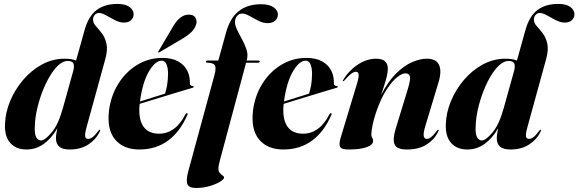

<svg xmlns="http://www.w3.org/2000/svg" viewBox="-20 -752 2946 978"><path d="M487 -79Q468 -40.5 429 -15.5Q390 9.5 335.5 9.5Q297 9.5 281 -5.8Q265 -21 265 -46.5Q265 -67.5 272 -98.5Q242.5 -47.5 203 -19Q163.5 9.5 114.5 9.5Q62 9.5 32.2 -24Q2.5 -57.5 5.5 -121Q7.5 -179 31.8 -237.5Q56 -296 97.8 -345Q139.5 -394 193.8 -423.5Q248 -453 309.5 -453Q346.5 -453 367.5 -443.5L411 -599Q430.5 -669.5 472 -700.8Q513.5 -732 577.5 -732Q619 -732 639.8 -716.5Q660.5 -701 660.5 -679.5Q660.5 -661.5 647.5 -649.2Q634.5 -637 611.5 -637Q589.5 -637 565.8 -649.2Q542 -661.5 520.5 -673.8Q499 -686 484 -686Q472 -686 463 -676.5Q454 -667 454 -651.5Q454 -635 468 -619.5Q482 -604 498.2 -583.2Q514.5 -562.5 522 -531Q529.5 -499.5 516.5 -451.5L421 -104.5Q412 -72 413.8 -58.2Q415.5 -44.5 429.5 -44.5Q439.5 -44.5 451.2 -53Q463 -61.5 480 -84Q485.5 -92 488 -91.5Q493 -91.5 487 -79ZM157.5 -112.5Q155 -69 164.5 -52.8Q174 -36.5 189 -36.5Q208.5 -36.5 242.8 -76.8Q277 -117 300.5 -202L354 -394Q359 -414 354.2 -427.8Q349.5 -441.5 324 -441.5Q301.5 -441.5 278.2 -420.5Q255 -399.5 234 -364.2Q213 -329 196.2 -285.8Q179.5 -242.5 169.2 -197.5Q159 -152.5 157.5 -112.5Z M934 -166Q897.5 -81 836 -35.8Q774.5 9.5 689.5 9.5Q608.5 9.5 566 -41.8Q523.5 -93 535.5 -190.5Q545 -264.5 582.5 -325Q620 -385.5 678.2 -421.2Q736.5 -457 807.5 -457Q856.5 -457 888 -439Q919.5 -421 934 -391.8Q948.5 -362.5 947 -329Q945.5 -315.5 961 -314Q967 -313 967 -310Q967.5 -307 961.5 -305Q953 -302.5 923.5 -293.8Q894 -285 853.2 -272.5Q812.5 -260 769.8 -247Q727 -234 691.5 -223Q683.5 -150 708.5 -110.5Q733.5 -71 791 -71Q831 -71 865 -95.2Q899 -119.5 925 -170.5Q929 -176.5 932.5 -175.5Q938 -174.5 934 -166ZM804 -443Q770.5 -443 738.2 -387.5Q706 -332 693 -235Q726 -245.5 761.2 -256.5Q796.5 -267.5 820.5 -275Q827 -292.5 831.2 -317.8Q835.5 -343 836 -375Q836 -406.5 828 -424.8Q820 -443 804 -443ZM859.5 -613.5Q896 -677.5 940.5 -677.5Q967 -677.5 975.5 -662Q984 -646.5 980 -631Q973.5 -606 954.5 -588.2Q935.5 -570.5 912 -556.5L791.5 -485.5Q787.5 -483.5 785.5 -485.5Q784.5 -486.5 787.5 -491.5Z M1029 -438Q1029 -443.5 1036 -443.5H1092L1131 -584.5Q1152 -661.5 1197 -696Q1242 -730.5 1309 -730.5Q1352 -730.5 1373.8 -714.8Q1395.5 -699 1395.5 -678.5Q1395.5 -659.5 1381.2 -646.8Q1367 -634 1343 -634Q1320.5 -634 1296.5 -646.2Q1272.5 -658.5 1250.8 -670.8Q1229 -683 1214 -683Q1199.5 -683 1190 -673.2Q1180.5 -663.5 1177.5 -649Q1174.5 -629.5 1185.5 -605.5Q1196.5 -581.5 1211.2 -555Q1226 -528.5 1235.2 -501.2Q1244.5 -474 1237.5 -448L1236.5 -443.5H1296.5Q1303 -443.5 1303 -438.5Q1303 -432.5 1294 -432.5H1233.5L1101 61.5Q1092.5 91.5 1092.5 107.5Q1092.5 121.5 1099.8 129.2Q1107 137 1114.2 142Q1121.5 147 1121.5 152.5Q1121.5 161 1101.2 173.5Q1081 186 1048.2 195.8Q1015.5 205.5 977.5 205.5Q943 205.5 934.8 186.5Q926.5 167.5 939 120.5L1072 -368Q1082.5 -405.5 1074.5 -419Q1066.5 -432.5 1036 -432.5Q1029 -432.5 1029 -438Z M1667.5 -166Q1631 -81 1569.5 -35.8Q1508 9.5 1423 9.5Q1342 9.5 1299.5 -41.8Q1257 -93 1269 -190.5Q1278.5 -264.5 1316 -325Q1353.5 -385.5 1411.8 -421.2Q1470 -457 1541 -457Q1590 -457 1621.5 -439Q1653 -421 1667.5 -391.8Q1682 -362.5 1680.5 -329Q1679 -315.5 1694.5 -314Q1700.5 -313 1700.5 -310Q1701 -307 1695 -305Q1686.5 -302.5 1657 -293.8Q1627.5 -285 1586.8 -272.5Q1546 -260 1503.2 -247Q1460.5 -234 1425 -223Q1417 -150 1442 -110.5Q1467 -71 1524.5 -71Q1564.5 -71 1598.5 -95.2Q1632.5 -119.5 1658.5 -170.5Q1662.5 -176.5 1666 -175.5Q1671.5 -174.5 1667.5 -166ZM1537.5 -443Q1504 -443 1471.8 -387.5Q1439.5 -332 1426.5 -235Q1459.5 -245.5 1494.8 -256.5Q1530 -267.5 1554 -275Q1560.5 -292.5 1564.8 -317.8Q1569 -343 1569.5 -375Q1569.5 -406.5 1561.5 -424.8Q1553.5 -443 1537.5 -443Z M1727.5 -338Q1723 -338.5 1728.5 -345.5Q1757.5 -393.5 1803 -423.2Q1848.5 -453 1896 -453Q1955.5 -453 1955.5 -402Q1955.5 -384 1949.5 -359.8Q1943.5 -335.5 1935.2 -310.8Q1927 -286 1921 -267.5Q1957 -338 1998.5 -378.5Q2040 -419 2080.5 -436Q2121 -453 2153.5 -453Q2201.5 -453 2216.2 -421.8Q2231 -390.5 2214 -333.5L2148 -115Q2135 -72.5 2138.5 -58.5Q2142 -44.5 2153.5 -44.5Q2163.5 -44.5 2175.2 -53Q2187 -61.5 2204 -84Q2210 -92 2212 -91.5Q2217 -91.5 2211 -79Q2192 -40.5 2152.5 -15.5Q2113 9.5 2052.5 9.5Q2001 9.5 1990 -16.2Q1979 -42 1995.5 -96L2058.5 -302.5Q2072 -347.5 2068 -363Q2064 -378.5 2044.5 -378.5Q2028.5 -378.5 2003 -358.8Q1977.5 -339 1949.2 -295.8Q1921 -252.5 1896.5 -182.5Q1883.5 -144 1877.5 -113.5Q1871.5 -83 1871.5 -67.5Q1871.5 -56.5 1876 -50Q1880.5 -43.5 1880.5 -34Q1880.5 -14.5 1848 -2.5Q1815.5 9.5 1756 9.5Q1719.5 9.5 1712.5 -4Q1705.5 -17.5 1715 -49.5L1797.5 -323Q1808.5 -358.5 1806.8 -372.5Q1805 -386.5 1793.5 -386.5Q1783.5 -386.5 1770.5 -377.5Q1757.5 -368.5 1735.5 -343.5Q1730 -338 1727.5 -338Z M2732.5 -79Q2713.5 -40.5 2674.5 -15.5Q2635.5 9.5 2581 9.5Q2542.5 9.5 2526.5 -5.8Q2510.5 -21 2510.5 -46.5Q2510.5 -67.5 2517.5 -98.5Q2488 -47.5 2448.5 -19Q2409 9.5 2360 9.5Q2307.5 9.5 2277.8 -24Q2248 -57.5 2251 -121Q2253 -179 2277.2 -237.5Q2301.5 -296 2343.2 -345Q2385 -394 2439.2 -423.5Q2493.5 -453 2555 -453Q2592 -453 2613 -443.5L2656.5 -599Q2676 -669.5 2717.5 -700.8Q2759 -732 2823 -732Q2864.5 -732 2885.2 -716.5Q2906 -701 2906 -679.5Q2906 -661.5 2893 -649.2Q2880 -637 2857 -637Q2835 -637 2811.2 -649.2Q2787.5 -661.5 2766 -673.8Q2744.5 -686 2729.5 -686Q2717.5 -686 2708.5 -676.5Q2699.5 -667 2699.5 -651.5Q2699.5 -635 2713.5 -619.5Q2727.5 -604 2743.8 -583.2Q2760 -562.5 2767.5 -531Q2775 -499.5 2762 -451.5L2666.5 -104.5Q2657.5 -72 2659.2 -58.2Q2661 -44.5 2675 -44.5Q2685 -44.5 2696.8 -53Q2708.5 -61.5 2725.5 -84Q2731 -92 2733.5 -91.5Q2738.5 -91.5 2732.5 -79ZM2403 -112.5Q2400.5 -69 2410 -52.8Q2419.5 -36.5 2434.5 -36.5Q2454 -36.5 2488.2 -76.8Q2522.5 -117 2546 -202L2599.5 -394Q2604.5 -414 2599.8 -427.8Q2595 -441.5 2569.5 -441.5Q2547 -441.5 2523.8 -420.5Q2500.5 -399.5 2479.5 -364.2Q2458.5 -329 2441.8 -285.8Q2425 -242.5 2414.8 -197.5Q2404.5 -152.5 2403 -112.5Z"/></svg>

Font: Fraunces 144pt S000
Style: Bold Italic
Weight: 700
Italic angle: -16°
Version: Version 1.000; ttfautohint (v1.8.3)